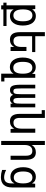

<svg xmlns="http://www.w3.org/2000/svg" viewBox="1600 -2400 1015 4254"><g transform="rotate(90 2107.0 -272.5)"><path d="M97.2 159.7H38.6V89.8H97.2V-546.9H178.7L187.5 -477.1Q210 -518.6 247.1 -539.3Q284.2 -560.1 334 -560.1Q382.8 -560.1 421.9 -540.3Q460.9 -520.5 488.8 -482.9Q516.6 -445.3 531 -392.1Q545.4 -338.9 545.4 -271Q545.4 -205.6 531.5 -153.1Q517.6 -100.6 489.3 -62.5Q461.4 -25.4 422.6 -5.6Q383.8 14.2 333.5 14.2Q231.9 14.2 187.5 -68.8V89.8H555.7V159.7H187.5V208H97.2ZM320.3 -62Q385.7 -62 418.5 -115.2Q451.2 -167.5 451.2 -272.9Q451.2 -483.9 320.3 -483.9Q253.9 -483.9 220.7 -430.9Q187.5 -377.9 187.5 -272.9Q187.5 -168 220.7 -115Q253.9 -62 320.3 -62Z M856.9 14.2Q772.5 14.2 732.2 -40.5Q691.9 -95.2 691.9 -207V-759.8H781.7V-546.9H1133.8V-477.1H781.7V-207Q781.7 -133.3 807.9 -98.6Q834 -64 888.7 -64Q953.1 -64 986.3 -108.2Q1019.5 -152.3 1019.5 -236.8V-351.6H1109.9V0H1019.5V-82Q995.6 -34.7 954.8 -10.3Q914.1 14.2 856.9 14.2Z M1612.3 -67.9Q1590.3 -26.4 1553.5 -5.1Q1516.6 16.1 1465.8 16.1Q1417 16.1 1377.9 -3.7Q1338.9 -23.4 1311 -60.5Q1283.2 -98.1 1268.8 -150.4Q1254.4 -202.6 1254.4 -269.5Q1254.4 -336.9 1268.8 -390.1Q1283.2 -443.4 1311 -481Q1338.9 -518.6 1377.9 -538.3Q1417 -558.1 1465.8 -558.1Q1515.6 -558.1 1552.7 -537.4Q1589.8 -516.6 1612.3 -475.1L1621.1 -546.9H1702.6V137.2H1784.7V208H1612.3ZM1480.5 -60.1Q1546.4 -60.1 1579.3 -113Q1612.3 -166 1612.3 -271Q1612.3 -376 1579.3 -429Q1546.4 -481.9 1480.5 -481.9Q1415 -481.9 1382.3 -429.2Q1349.6 -376 1349.6 -271Q1349.6 -60.1 1480.5 -60.1Z M1974.1 13.2Q1943.8 13.2 1921.4 2.4Q1898.9 -8.3 1883.8 -37.1Q1877 -50.3 1871.8 -67.9Q1866.7 -85.4 1863.3 -108.6Q1859.9 -131.8 1858.2 -161.9Q1856.4 -191.9 1856.4 -230V-546.9H1938.5V-233.9Q1938.5 -175.8 1941.4 -140.1Q1942.9 -122.1 1945.3 -107.7Q1947.8 -93.3 1953.9 -83Q1960 -72.8 1970.5 -67.4Q1981 -62 1998.5 -62Q2020.5 -62 2032.5 -69.8Q2044.4 -77.6 2051.3 -91.8Q2059.1 -107.4 2062.7 -140.6Q2066.4 -173.8 2066.4 -233.9V-546.9H2148.4V-233.9Q2148.4 -197.8 2149.4 -173.1Q2150.4 -148.4 2152.3 -131.8Q2154.3 -115.2 2157 -105.5Q2159.7 -95.7 2162.6 -89.4Q2168.9 -76.7 2180.9 -69.3Q2192.9 -62 2212.4 -62Q2233.4 -62 2244.4 -70.3Q2255.4 -78.6 2261.2 -91.8Q2269.5 -109.9 2272.7 -144.5Q2275.9 -179.2 2275.9 -233.9V-546.9H2357.4V0H2275.9V-46.9Q2242.7 13.2 2179.2 13.2Q2146 13.2 2120.4 -3.2Q2094.7 -19.5 2080.6 -55.7Q2063.5 -20.5 2038.8 -3.7Q2014.2 13.2 1974.1 13.2Z M2667 14.2Q2582.5 14.2 2542.2 -40.5Q2502 -95.2 2502 -207V-689.9H2419.9V-759.8H2591.8V-207Q2591.8 -133.3 2617.9 -98.6Q2644 -64 2698.7 -64Q2763.2 -64 2796.4 -108.2Q2829.6 -152.3 2829.6 -236.8V-546.9H2919.9V0H2838.4L2829.6 -82Q2805.7 -34.7 2764.9 -10.3Q2724.1 14.2 2667 14.2Z M3102.1 -759.8H3191.9V-464.8Q3215.8 -512.2 3256.8 -536.1Q3297.9 -560.1 3354 -560.1Q3438.5 -560.1 3479.2 -505.6Q3520 -451.2 3520 -338.9V0H3429.7V-338.9Q3429.7 -412.6 3404.1 -447.3Q3378.4 -481.9 3323.2 -481.9Q3259.3 -481.9 3225.6 -438Q3191.9 -394 3191.9 -309.1V208H3102.1Z M3903.8 214.8Q3866.7 214.8 3826.4 208Q3786.1 201.2 3745.1 188V99.1Q3769.5 110.4 3791.3 118.7Q3813 127 3832.5 132.3Q3852.1 137.7 3870.4 140.4Q3888.7 143.1 3906.7 143.1Q3977.5 143.1 4010.3 102.8Q4043 62.5 4043 -22V-86.9Q4022.5 -42.5 3985.8 -19.3Q3949.2 3.9 3896 3.9Q3847.2 3.9 3807.9 -16.1Q3768.6 -36.1 3741.2 -72.8Q3713.9 -109.4 3699 -161.6Q3684.1 -213.9 3684.1 -278.3Q3684.1 -342.8 3698.7 -394.8Q3713.4 -446.8 3741 -483.4Q3768.6 -520 3807.9 -540Q3847.2 -560.1 3896.5 -560.1Q3946.8 -560.1 3983.6 -538.8Q4020.5 -517.6 4043 -474.1L4051.8 -544.9H4132.8V-35.2Q4132.8 88.9 4075 151.9Q4017.1 214.8 3903.8 214.8ZM3913.1 -70.8Q3977.5 -70.8 4010.3 -123.5Q4043 -176.3 4043 -277.8Q4043 -379.4 4010.3 -431.6Q3977.5 -483.9 3912.6 -483.9Q3848.1 -483.9 3813.5 -431.9Q3778.8 -379.9 3778.8 -278.3Q3778.8 -176.3 3813.7 -123.5Q3848.6 -70.8 3913.1 -70.8Z"/></g></svg>

Font: Hack
Style: Regular
Weight: 400
Monospace: yes
Designer: Christopher Simpkins
Foundry: Christopher Simpkins
Version: Version 2.019; ttfautohint (v1.4.1) -l 4 -r 80 -G 350 -x 0 -